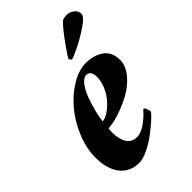

<svg xmlns="http://www.w3.org/2000/svg" viewBox="-197 -706 786 786"><g transform="rotate(-45 196.0 -313.5)"><path d="M232.4 -488.3Q224.6 -493.2 223.6 -500Q226.1 -508.8 261.7 -558.1Q297.4 -607.4 317.4 -626Q324.2 -632.8 347.7 -632.8Q362.3 -632.8 377 -621.8Q391.6 -610.8 391.6 -592.8Q391.6 -577.1 354.5 -552Q317.4 -526.9 280.5 -508.8Q243.7 -490.7 232.4 -488.3ZM261.7 -438.5Q281.7 -438.5 299.8 -433.8Q317.9 -429.2 334.2 -419.4Q350.6 -409.7 360.4 -391.4Q370.1 -373 370.1 -348.6Q370.1 -313.5 342.8 -281Q315.4 -248.5 276.9 -228Q238.3 -207.5 200.7 -195.6Q163.1 -183.6 138.7 -183.6Q136.7 -177.7 136.7 -159.2Q136.7 -144 139.4 -130.6Q142.1 -117.2 148.2 -104Q154.3 -90.8 166.5 -83Q178.7 -75.2 196.3 -75.2Q203.1 -75.2 210.9 -77.1Q218.8 -79.1 226.1 -82.8Q233.4 -86.4 240.7 -90.8Q248 -95.2 254.6 -100.6Q261.2 -106 267.1 -110.8Q272.9 -115.7 278.1 -120.8Q283.2 -126 286.1 -129.4Q289.1 -132.8 292 -135.7L294.9 -138.7Q300.8 -138.7 305.2 -127.2Q309.6 -115.7 309.6 -109.4Q304.2 -100.6 283.9 -82Q263.7 -63.5 237.3 -43.7Q210.9 -23.9 180.2 -9Q149.4 5.9 127.9 5.9Q75.7 5.9 45.7 -31.7Q15.6 -69.3 15.6 -136.7Q15.6 -189.5 38.3 -244.6Q61 -299.8 96.2 -342Q131.3 -384.3 176 -411.4Q220.7 -438.5 261.7 -438.5ZM141.6 -220.7Q155.8 -220.7 175 -233.2Q194.3 -245.6 211.9 -265.1Q229.5 -284.7 241.7 -311.5Q253.9 -338.4 253.9 -364.3Q253.9 -402.3 228.5 -402.3Q211.9 -402.3 196 -381.3Q180.2 -360.4 169.2 -330.1Q158.2 -299.8 150.9 -270.5Q143.6 -241.2 141.6 -220.7Z"/></g></svg>

Font: Amiri
Style: Bold Slanted
Weight: 700
Italic angle: 9°
Designer: Khaled Hosny
Version: Version 000.107